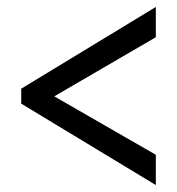

<svg xmlns="http://www.w3.org/2000/svg" viewBox="-20 -634 509 552"><path d="M41 -336 428 -102V-189L136 -357L428 -527V-614L41 -379Z"/></svg>

Font: Noto Serif Sinhala ExtraCondensed ExtraBold
Style: Regular
Weight: 800
Width: 2
Designer: Jelle Bosma - Monotype Design Team
Foundry: Monotype Imaging Inc.
Version: Version 2.007